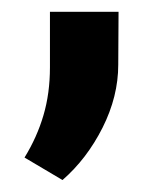

<svg xmlns="http://www.w3.org/2000/svg" viewBox="-20 -134 265 321"><path d="M84.5 167 21 129.4Q42 95.2 52.7 58.6Q63.5 22 63.5 -21.5V-114.3H178.2L177.7 -25.9Q177.7 27.3 151.4 79.6Q125 131.8 84.5 167Z"/></svg>

Font: Roboto Slab Medium
Style: Regular
Weight: 500
Designer: Google
Version: Version 2.001; ttfautohint (v1.8.3)